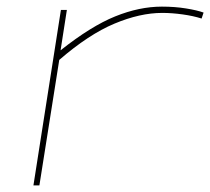

<svg xmlns="http://www.w3.org/2000/svg" viewBox="-20 -560 635 580"><path d="M182 -530 163 -408Q255 -481 328 -510.5Q401 -540 469 -540Q508 -540 542 -534.5Q576 -529 595 -522L589 -504Q564 -512 531.5 -516.5Q499 -521 470 -521Q403 -521 325.5 -488.5Q248 -456 159 -379L99 0H81L164 -530Z"/></svg>

Font: Georama Extra Expanded Thin
Style: Italic
Weight: 100
Width: 8
Italic angle: -9°
Designer: Jean-Baptiste Levee
Foundry: Production Type
Version: Version 1.000